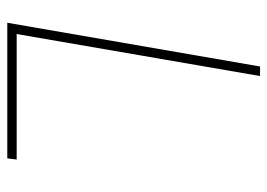

<svg xmlns="http://www.w3.org/2000/svg" viewBox="-126 -626 751 540"><g transform="rotate(90 250.0 -355.5)"><path d="M428.2 -26.4 424.8 0H43.5L166.5 -710.9H193.4L75.2 -26.4Z"/></g></svg>

Font: Mardoto Thin
Style: Italic
Weight: 250
Italic angle: -12°
Designer: Christian Robertson, Vahan Hovhannisyan
Foundry: Google
Version: Version 1.000